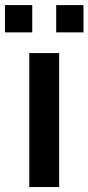

<svg xmlns="http://www.w3.org/2000/svg" viewBox="-38 -754 356 774"><path d="M188.5 -623.5V-733.5H298.5V-623.5ZM-18 -623.5V-733.5H92V-623.5ZM80 0V-540H200.5V0Z"/></svg>

Font: Manrope ExtraLight
Style: Bold
Weight: 700
Version: Version 4.504